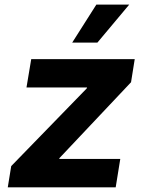

<svg xmlns="http://www.w3.org/2000/svg" viewBox="-20 -797 614 817"><path d="M13.1 0H472.3L491.8 -120.7H231.9L233.3 -124.6L537.6 -447.1L553.3 -545.5H112.9L92.7 -424.7H350.5L349.1 -420.8L27.7 -90.2ZM287.3 -615.8H394.5L529.8 -777.3H389.9Z"/></svg>

Font: Magic Ui Pro
Style: Bold Italic
Weight: 700
Italic angle: -9.39999°
Designer: Stefan Endress, Andreas Faust
Version: Version 1.000;FEAKit 1.0